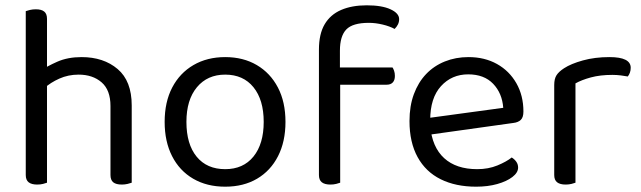

<svg xmlns="http://www.w3.org/2000/svg" viewBox="-20 -690 2414 723"><path d="M476 -199H396V-291Q396 -351 362.5 -380Q329 -409 276 -409Q237 -409 203.5 -394Q170 -379 147 -358L132 -423Q156 -440 195.5 -457.5Q235 -475 287 -475Q370 -475 423 -430Q476 -385 476 -293ZM77 -264H157V-2Q152 0 142 2.5Q132 5 120 5Q99 5 88 -3.5Q77 -12 77 -31ZM396 -263 476 -262V-2Q471 0 460.5 2.5Q450 5 439 5Q417 5 406.5 -3.5Q396 -12 396 -31ZM157 -225H77V-648Q82 -650 92.5 -652.5Q103 -655 115 -655Q136 -655 146.5 -646.5Q157 -638 157 -619Z M1055 -231Q1055 -157 1027 -102Q999 -47 948 -17Q897 13 828 13Q759 13 707.5 -17Q656 -47 628 -102Q600 -157 600 -231Q600 -306 628.5 -360.5Q657 -415 708.5 -445Q760 -475 828 -475Q896 -475 947 -445Q998 -415 1026.5 -360.5Q1055 -306 1055 -231ZM828 -409Q761 -409 721.5 -361.5Q682 -314 682 -231Q682 -147 720.5 -100Q759 -53 828 -53Q896 -53 934.5 -100.5Q973 -148 973 -231Q973 -314 934.5 -361.5Q896 -409 828 -409Z M1246 -371V-436H1458Q1461 -432 1464 -423.5Q1467 -415 1467 -404Q1467 -388 1459 -379.5Q1451 -371 1436 -371ZM1260 -499V-382H1181V-503Q1181 -562 1202.5 -598.5Q1224 -635 1264.5 -652.5Q1305 -670 1361 -670Q1418 -670 1450.5 -655Q1483 -640 1483 -618Q1483 -607 1478.5 -598Q1474 -589 1466 -581Q1448 -591 1421 -597.5Q1394 -604 1369 -604Q1308 -604 1284 -579Q1260 -554 1260 -499ZM1181 -426H1261V-2Q1256 0 1246 2.5Q1236 5 1224 5Q1203 5 1192 -3.5Q1181 -12 1181 -31Z M1577 -180 1573 -243 1875 -284Q1871 -339 1837 -374.5Q1803 -410 1743 -410Q1681 -410 1640.5 -365.5Q1600 -321 1600 -238V-216Q1607 -136 1652.5 -94.5Q1698 -53 1777 -53Q1819 -53 1853 -67Q1887 -81 1907 -97Q1918 -90 1924.5 -80.5Q1931 -71 1931 -59Q1931 -40 1909.5 -23.5Q1888 -7 1852.5 3Q1817 13 1773 13Q1696 13 1639.5 -15Q1583 -43 1552.5 -98.5Q1522 -154 1522 -234Q1522 -291 1538.5 -335.5Q1555 -380 1584.5 -411Q1614 -442 1655 -458.5Q1696 -475 1744 -475Q1805 -475 1851.5 -449Q1898 -423 1924.5 -376.5Q1951 -330 1951 -270Q1951 -248 1941 -238.5Q1931 -229 1913 -227Z M2147 -376V-218H2067V-370Q2067 -393 2075.5 -406.5Q2084 -420 2104 -433Q2130 -450 2175 -462.5Q2220 -475 2275 -475Q2355 -475 2355 -435Q2355 -425 2352 -416.5Q2349 -408 2344 -402Q2334 -404 2318 -406Q2302 -408 2286 -408Q2240 -408 2205 -398.5Q2170 -389 2147 -376ZM2067 -264 2147 -252V-2Q2142 0 2132 2.5Q2122 5 2110 5Q2089 5 2078 -3.5Q2067 -12 2067 -31Z"/></svg>

Font: Baloo Paaji 2
Style: Regular
Weight: 400
Designer: Shuchita Grover, Noopur Datye and Ek Type
Foundry: Ek Type
Version: Version 1.700